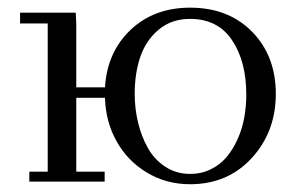

<svg xmlns="http://www.w3.org/2000/svg" viewBox="-20 -472 776 499"><path d="M32.2 -411.1V-439H176.8L178.2 -411.1V-245.1H252.9Q258.3 -336.4 319.3 -394.3Q380.4 -452.1 474.1 -452.1Q573.7 -452.1 635.3 -389.4Q696.8 -326.7 696.8 -228Q696.8 -129.4 634.3 -61.3Q571.8 6.8 474.1 6.8Q411.6 6.8 361.1 -23.9Q310.5 -54.7 282.5 -105.7Q254.4 -156.7 252.9 -217.8H178.2V-25.9H252V0H56.2V-25.9H104V-411.1ZM330.1 -228Q330.1 -189.5 338.9 -153.1Q347.7 -116.7 364.7 -86.7Q381.8 -56.6 410.2 -38.3Q438.5 -20 474.1 -20Q503.4 -20 527.8 -32Q552.2 -43.9 568.8 -63.7Q585.4 -83.5 597.4 -110.1Q609.4 -136.7 614.7 -166Q620.1 -195.3 620.1 -226.1Q620.1 -312.5 583 -367.7Q545.9 -422.9 474.1 -422.9Q426.3 -422.9 393.1 -395.5Q359.9 -368.2 345 -325.2Q330.1 -282.2 330.1 -228Z"/></svg>

Font: Dehuti
Style: Book
Weight: 400
Version: Version 1.2